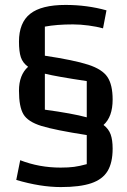

<svg xmlns="http://www.w3.org/2000/svg" viewBox="-20 -638 517 779"><path d="M437 -35Q437 22 416.5 56Q396 90 350 105.5Q304 121 227 121Q144 121 46 92L62 12Q139 42 226 42Q258 42 280.5 39Q303 36 332 28V-90Q203 -110 148 -127Q93 -144 75 -174.5Q57 -205 57 -270Q57 -334 94 -367Q72 -383 64.5 -406Q57 -429 57 -469Q57 -546 102.5 -582Q148 -618 246 -618Q333 -618 412 -596L398 -523Q373 -530 339.5 -534.5Q306 -539 276 -539Q210 -539 162 -530V-412Q281 -394 338 -375.5Q395 -357 416 -325.5Q437 -294 437 -234Q437 -164 400 -131Q421 -115 429 -92.5Q437 -70 437 -35ZM332 -162V-309Q211 -327 162 -339V-193Q273 -178 332 -162Z"/></svg>

Font: Changa
Style: Regular
Weight: 400
Designer: Eduardo Rodriguez Tunni
Foundry: Eduardo Rodriguez Tunni
Version: Version 2.002; ttfautohint (v1.5.10-5e6f)